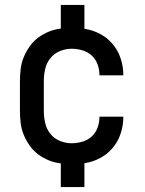

<svg xmlns="http://www.w3.org/2000/svg" viewBox="-20 -655 590 780"><path d="M227 105V9Q202 6 178.5 -3.5Q155 -13 135 -28Q115 -43 100.5 -63.5Q86 -84 76.5 -107Q67 -130 64 -155Q61 -180 61 -205V-325Q61 -350 64 -375Q67 -400 76.5 -423Q86 -446 100.5 -466.5Q115 -487 135 -502Q155 -517 178.5 -526.5Q202 -536 227 -539V-635H323V-538Q357 -533 387 -517Q417 -501 438.5 -475Q460 -449 470.5 -416.5Q481 -384 481 -350V-349H384V-350Q384 -372 376.5 -393Q369 -414 353 -429Q337 -444 315 -450.5Q293 -457 271 -457Q247 -457 223.5 -447.5Q200 -438 184.5 -418.5Q169 -399 163.5 -374.5Q158 -350 158 -325V-205Q158 -180 163.5 -155.5Q169 -131 184.5 -111.5Q200 -92 223.5 -82.5Q247 -73 271 -73Q293 -73 315 -79.5Q337 -86 353 -101Q369 -116 376.5 -137Q384 -158 384 -180V-181H481V-180Q481 -146 470.5 -113.5Q460 -81 438.5 -55Q417 -29 387 -13Q357 3 323 8V105Z"/></svg>

Font: Lode Dark
Style: Bold
Weight: 700
Monospace: yes
Designer: Belleve Invis
Foundry: Belleve Invis
Version: Version 29.2.0; ttfautohint (v1.8.3)